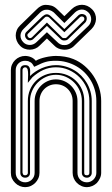

<svg xmlns="http://www.w3.org/2000/svg" viewBox="-20 -773 463 793"><path d="M397.9 -59.1Q397.9 -47.6 392.7 -36.5Q387.5 -25.4 379.9 -17.1Q376.2 -13.4 371.3 -10.3Q366.5 -7.1 361.1 -4.8Q355.7 -2.4 350 -1.2Q344.2 0 339.1 0Q326.9 0 316.2 -4.8Q305.4 -9.5 297.4 -17.6Q289.3 -25.6 284.7 -36.4Q280 -47.1 280 -59.1V-356Q280 -370.6 274.8 -383.2Q269.5 -395.8 260.1 -405.2Q250.7 -414.6 238.2 -419.8Q225.6 -425 210.9 -425Q196.3 -425 184 -419.6Q171.6 -414.1 162.5 -404.8Q153.3 -395.5 148.2 -382.8Q143.1 -370.1 143.1 -356V-59.1Q143.1 -47.1 138.3 -36.4Q133.5 -25.6 125.5 -17.6Q117.4 -9.5 106.7 -4.8Q95.9 0 84 0Q72.8 0 62 -4.4Q51.3 -8.8 43 -17.1Q33.9 -26.1 29.4 -36.1Q24.9 -46.1 24.9 -59.1V-483.9Q24.9 -495.8 29.7 -506.5Q34.4 -517.1 42.5 -525Q50.5 -533 61.3 -537.5Q72 -542 84 -542Q96.2 -542 108.3 -536.9Q120.4 -531.7 127.9 -522Q135.7 -526.9 146.2 -530.5Q156.7 -534.2 168 -536.7Q179.2 -539.3 190.4 -540.6Q201.7 -542 210.9 -542Q229.2 -542 247.8 -538.9Q266.4 -535.9 283 -529.1Q308.6 -518.8 329.7 -500.6Q350.8 -482.4 366 -459.4Q381.1 -436.3 389.5 -409.7Q397.9 -383.1 397.9 -356ZM377.9 -356Q377.9 -379.2 371.9 -400.5Q366 -421.9 355.1 -440.3Q344.2 -458.7 329 -473.9Q313.7 -489 295.2 -499.6Q276.6 -510.3 255.2 -516.1Q233.9 -522 210.9 -522Q197.8 -522 187.7 -520.9Q177.7 -519.8 168.6 -517.2Q159.4 -514.6 150.3 -510.6Q141.1 -506.6 129.9 -501L121.1 -497.1Q119.1 -500 117.6 -503.1Q116 -506.1 113.9 -508.8Q111.8 -511.5 109.3 -513.7Q106.7 -515.9 103 -517.1Q99.1 -520 93.9 -521Q88.6 -522 84 -522Q75.7 -522 68.6 -519.2Q61.5 -516.4 56.3 -511.2Q51 -506.1 48 -499.1Q44.9 -492.2 44.9 -483.9V-59.1Q44.9 -50.8 48 -43.7Q51 -36.6 56.3 -31.4Q61.5 -26.1 68.6 -23.1Q75.7 -20 84 -20Q92.3 -20 99.4 -23.1Q106.4 -26.1 111.7 -31.4Q116.9 -36.6 120 -43.7Q123 -50.8 123 -59.1V-356Q123 -374 129.9 -390.1Q136.7 -406.2 148.7 -418.5Q160.6 -430.7 176.6 -437.9Q192.6 -445.1 210.9 -445.1Q229.2 -445.1 245.5 -437.9Q261.7 -430.7 273.8 -418.5Q285.9 -406.2 293 -390.1Q300 -374 300 -356V-59.1Q300 -50.8 302.9 -43.7Q305.7 -36.6 310.8 -31.4Q315.9 -26.1 323.1 -23.1Q330.3 -20 339.1 -20Q346.9 -20 354 -23.2Q361.1 -26.4 366.3 -31.7Q371.6 -37.1 374.8 -44.2Q377.9 -51.3 377.9 -59.1ZM358.9 -59.1Q358.9 -50.8 353.1 -44.9Q347.4 -39.1 339.1 -39.1Q329.8 -39.1 324 -44.6Q318.1 -50 318.1 -59.1V-356Q318.1 -377.7 309.7 -397.3Q301.3 -417 286.7 -431.8Q272.2 -446.5 252.7 -455.3Q233.2 -464.1 210.9 -464.1Q189.2 -464.1 169.8 -455.3Q150.4 -446.5 135.7 -431.8Q121.1 -417 112.5 -397.3Q104 -377.7 104 -356V-59.1Q104 -50 98.5 -44.6Q93 -39.1 84 -39.1Q75 -39.1 69.5 -44.6Q64 -50 64 -59.1V-483.9Q64 -503.9 84 -503.9Q93.8 -503.9 98.1 -499.4Q102.5 -494.9 103.8 -488.2Q105 -481.4 104.5 -473.6Q104 -465.8 104 -459Q114.3 -469.2 126.7 -477.5Q139.2 -485.8 153.1 -491.7Q167 -497.6 181.6 -500.7Q196.3 -503.9 210.9 -503.9Q231.4 -503.9 250.4 -498.5Q269.3 -493.2 285.8 -483.5Q302.2 -473.9 315.7 -460.3Q329.1 -446.8 338.7 -430.3Q348.4 -413.8 353.6 -395Q358.9 -376.2 358.9 -356ZM349.1 -356Q349.1 -384 338.3 -409.3Q327.4 -434.6 308.6 -453.6Q289.8 -472.7 264.6 -483.9Q239.5 -495.1 210.9 -495.1Q196.3 -495.1 183.3 -492.2Q170.4 -489.3 158.4 -483.9Q146.5 -478.5 135.5 -470.9Q124.5 -463.4 114 -454.1L95 -430.9Q95 -433.6 95.2 -439Q95.5 -444.3 95.7 -450.7Q95.9 -457 96.1 -463.9Q96.2 -470.7 95.7 -476.4Q95.2 -482.2 94.1 -486.2Q93 -490.2 91.1 -491Q90.3 -493.2 88.3 -494.1Q86.2 -495.1 84 -495.1Q79.3 -495.1 76.2 -491.8Q73 -488.5 73 -483.9V-60.1Q74.5 -54 76.2 -51.5Q77.9 -49.1 84 -49.1Q88.6 -49.1 91.8 -51.8Q95 -54.4 95 -59.1V-356Q95 -380.9 103.8 -402Q112.5 -423.1 128.2 -438.7Q143.8 -454.3 165 -463.1Q186.3 -471.9 210.9 -471.9Q235.8 -471.9 257.2 -463.1Q278.6 -454.3 294.3 -438.7Q310.1 -423.1 319 -402Q327.9 -380.9 327.9 -356V-59.1Q327.9 -53 330.8 -51Q333.7 -49.1 339.1 -49.1Q343.5 -49.1 346.3 -51.4Q349.1 -53.7 349.1 -59.1ZM287.8 -585Q278.8 -575.2 266.2 -570.8Q253.7 -566.4 240 -568.1Q230.2 -568.8 220.5 -573.1Q210.7 -577.4 203.9 -585L173.8 -614L144 -585Q136.2 -576.7 125.5 -572.3Q114.7 -567.9 103.4 -567.7Q92 -567.6 81.2 -571.8Q70.3 -575.9 62 -585Q53.5 -593.5 49.2 -604.4Q44.9 -615.2 44.9 -626.5Q44.9 -637.7 49.4 -648.6Q54 -659.4 63 -668L133.1 -736.1Q139.6 -742.9 149 -747.9Q158.4 -752.9 168.9 -752.9Q180.2 -752.9 191.9 -749.8Q203.6 -746.6 214.8 -736.1L245.8 -706.1L276.9 -736.1Q285.9 -744.6 296.6 -748.9Q307.4 -753.2 318.5 -753.2Q329.6 -753.2 340.2 -748.7Q350.8 -744.1 359.9 -735.1Q368.9 -726.1 372.9 -715.3Q377 -704.6 376.5 -693.6Q376 -682.6 371.2 -672.1Q366.5 -661.6 357.9 -653.1ZM245.8 -678 201.9 -721.9Q194.3 -728 186.4 -730.8Q178.5 -733.6 170.9 -732.9Q164.1 -732.9 157.6 -729.7Q151.1 -726.6 146 -721.9L76.9 -653.1Q71 -647.5 67.9 -640.4Q64.7 -633.3 64.6 -625.9Q64.5 -618.4 67.5 -611.2Q70.6 -604 76.9 -597.9Q82.5 -592.3 89.6 -589.7Q96.7 -587.2 104 -587.3Q111.3 -587.4 118.3 -590.5Q125.2 -593.5 130.9 -599.1L173.8 -639.9L217 -599.1Q222.9 -593 230.2 -589.6Q237.5 -586.2 245.8 -586.9Q253.4 -586.2 261.1 -589.6Q268.8 -593 274.9 -599.1L345 -666Q350.6 -671.6 353.5 -678.7Q356.4 -685.8 356.6 -693.1Q356.7 -700.4 354.1 -707.8Q351.6 -715.1 345.9 -720.9Q333 -733.9 317.9 -733.6Q302.7 -733.4 290 -721.9ZM155 -705.1Q159.9 -709.2 164.3 -711.5Q168.7 -713.9 173.1 -714Q177.5 -714.1 182.1 -711.7Q186.8 -709.2 191.9 -704.1L245.8 -653.1L303 -709Q305.7 -711.9 309.7 -713.5Q313.7 -715.1 318.1 -715.1Q322.5 -715.1 326.8 -713.5Q331.1 -711.9 334 -709Q336.7 -706.3 337.6 -702.4Q338.6 -698.5 338.3 -694.5Q337.9 -690.4 336.2 -686.5Q334.5 -682.6 332 -679.9L262 -612.1Q259 -608.9 255.4 -607.4Q251.7 -606 248 -606Q243.4 -605.2 238.5 -606.7Q233.6 -608.2 230 -612.1L173.8 -666L117.9 -612.1Q115 -609.1 111.1 -607.7Q107.2 -606.2 103.1 -606.3Q99.1 -606.4 95.6 -607.9Q92 -609.4 89.8 -612.1Q87.2 -614.5 85.4 -618.2Q83.7 -621.8 83.4 -625.7Q83 -629.6 84.2 -633.7Q85.4 -637.7 88.9 -641.1ZM325 -687Q326.4 -687.7 327.3 -689.7Q328.1 -691.7 328.4 -694.1Q328.6 -696.5 328 -698.6Q327.4 -700.7 325.9 -701.9Q324 -703.9 321.8 -704.5Q319.6 -705.1 317.3 -705Q314.9 -704.8 313 -704Q311 -703.1 310.1 -701.9L245.8 -639.9L182.9 -700.9Q181.4 -702.1 179.2 -703.1Q177 -704.1 174.7 -704.3Q172.4 -704.6 169.8 -703.9Q167.2 -703.1 165 -700.9L95.9 -634Q92.3 -630.9 93.1 -626.5Q94 -622.1 96.9 -618.9Q100.8 -615.2 104.9 -615.6Q108.9 -616 112.1 -618.9L173.8 -679.9L235.8 -618.9Q237.5 -616.7 240.2 -616Q242.9 -615.2 245.8 -616Q251.2 -614.3 255.9 -618.9Z"/></svg>

Font: TafelwerkOT
Style: Regular
Weight: 400
Designer: Peter Wiegel
Foundry: Peter Wiegel, based on an original design named Oxford by Christine Lord, 1969
Version: Version 1.000